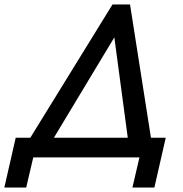

<svg xmlns="http://www.w3.org/2000/svg" viewBox="-87 -710 824 866"><path d="M-67.4 135.7 -16.1 -88.9H49.8L420.4 -689.9H499.5L593.8 -88.9H660.6L609.4 135.7H510.3L542 0H63L31.2 135.7ZM156.2 -88.9H489.3L428.7 -541.5Z"/></svg>

Font: Acari Sans Medium
Style: Italic
Weight: 500
Italic angle: -13°
Designer: Alfredo Marco Pradil and Stefan Peev
Foundry: Hanken Design Co.
Version: Version 1.045